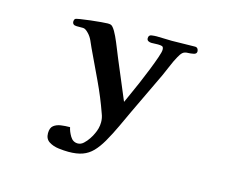

<svg xmlns="http://www.w3.org/2000/svg" viewBox="-94 -676 1187 950"><g transform="rotate(15 500.0 -200.5)"><path d="M813 -513Q813 -521 808.5 -527Q804 -533 795 -533Q765 -533 735.5 -532Q706 -531 676 -531Q657 -531 638 -532Q619 -533 599 -533Q588 -533 573 -531Q558 -529 558 -513Q558 -503 565.5 -499Q573 -495 582 -495Q590 -495 598.5 -495.5Q607 -496 615 -496Q628 -496 636 -493.5Q644 -491 644 -476Q644 -465 634 -436Q624 -407 609 -369Q594 -331 577.5 -292.5Q561 -254 547 -223.5Q533 -193 527 -179H526Q505 -229 484 -279Q463 -329 442 -379Q434 -398 423 -426Q412 -454 399.5 -481Q387 -508 375 -522Q369 -529 363 -530.5Q357 -532 348 -532Q341 -532 316 -530Q291 -528 262 -524.5Q233 -521 210.5 -517.5Q188 -514 186 -511Q181 -506 181 -498Q181 -479 203 -479Q224 -479 236 -479Q248 -479 264 -462Q277 -449 286 -430Q295 -411 302 -394Q337 -320 372.5 -245Q408 -170 435 -93Q439 -83 441 -72.5Q443 -62 443 -51Q443 -35 439 -19.5Q435 -4 428 10Q423 22 412 38.5Q401 55 387.5 67.5Q374 80 358 80Q333 80 319 56.5Q305 33 301 12H297Q277 12 255 15Q233 18 218 29.5Q203 41 203 69Q203 98 224 111.5Q245 125 273.5 128.5Q302 132 324 132Q367 132 396 121.5Q425 111 447 88.5Q469 66 490 30Q514 -12 534.5 -56Q555 -100 575 -143Q600 -196 625.5 -249Q651 -302 676 -355Q688 -381 699 -408Q710 -435 724 -460Q733 -477 742.5 -485.5Q752 -494 772 -494Q781 -494 797 -497Q813 -500 813 -513Z"/></g></svg>

Font: UoqMunThenKhung
Style: Regular
Weight: 400
Designer: Font-Kai, 金井和夫, 宇文滿月
Foundry: Kazuo Kanai, Moonlit Owen
Version: Version 1.197